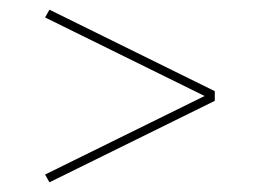

<svg xmlns="http://www.w3.org/2000/svg" viewBox="-20 -538 540 396"><path d="M82 -162 73 -178 402 -340 73 -502 82 -518 423 -350V-330Z"/></svg>

Font: Iosevka Slab Thin
Style: Regular
Weight: 100
Monospace: yes
Designer: Belleve Invis
Foundry: Belleve Invis
Version: Version 11.1.0; ttfautohint (v1.8.3)